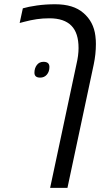

<svg xmlns="http://www.w3.org/2000/svg" viewBox="-20 -660 528 920"><path d="M220.2 240.2 346.2 -351.6Q356.4 -394.5 356.4 -429.7Q356.4 -502 322.3 -536.6Q287.6 -572.3 216.8 -572.3Q184.6 -572.3 156.2 -568.1Q127.9 -564 96.7 -555.7Q79.1 -550.8 74.2 -549.8L89.4 -620.1Q115.7 -627.9 157.2 -633.8Q198.7 -639.6 244.6 -639.6Q332 -639.6 379.4 -598.1Q428.7 -556.2 437 -488.3Q438.5 -477.1 439 -467.3Q439.5 -457.5 439.5 -449.2Q439.5 -400.4 429.2 -351.6L303.2 240.2ZM172.4 -288.1Q145 -288.1 145 -311.5Q145 -333 156.5 -348.4Q168 -363.8 188.5 -363.8Q216.8 -363.8 216.8 -338.9Q216.8 -316.9 204.6 -302.5Q192.4 -288.1 172.4 -288.1Z"/></svg>

Font: Open Sans
Style: Italic
Weight: 400
Italic angle: -12°
Designer: Monotype Design Team
Foundry: Monotype Imaging Inc.
Version: Version 3.000; ttfautohint (v1.8.4)